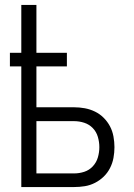

<svg xmlns="http://www.w3.org/2000/svg" viewBox="-20 -755 540 775"><path d="M66 0V-487H20V-542H66V-735H127V-542H250V-487H127V-322H279Q301 -322 322.5 -318Q344 -314 363.5 -304.5Q383 -295 398.5 -279.5Q414 -264 424 -245Q434 -226 438 -204Q442 -182 442 -161Q442 -139 438 -117.5Q434 -96 424 -76.5Q414 -57 398.5 -42Q383 -27 363.5 -17Q344 -7 322.5 -3.5Q301 0 279 0ZM127 -55H279Q300 -55 320 -61.5Q340 -68 354.5 -83.5Q369 -99 375 -119.5Q381 -140 381 -161Q381 -182 375 -202.5Q369 -223 354.5 -238Q340 -253 320 -259.5Q300 -266 279 -266H127Z"/></svg>

Font: Iosevka Term Light
Style: Regular
Weight: 300
Monospace: yes
Designer: Belleve Invis
Foundry: Belleve Invis
Version: Version 9.0.1; ttfautohint (v1.8.3)